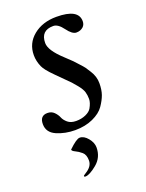

<svg xmlns="http://www.w3.org/2000/svg" viewBox="-124 -500 582 763"><g transform="rotate(-20 166.5 -119.0)"><path d="M86 79Q120 46 134 46Q152 46 168 65.5Q184 85 184 105Q184 147 152.5 173Q121 199 103 199Q98 199 98 195Q98 193 108 187Q138 169 138 144Q138 119 125 108Q112 97 99 91Q86 85 86 79ZM47 -90Q64 -90 75 -79Q86 -68 91 -55.5Q96 -43 109 -32Q122 -21 144.5 -21Q167 -21 185 -29Q203 -37 210 -49Q222 -70 222 -86Q222 -102 218 -115.5Q214 -129 199.5 -147Q185 -165 180 -170Q148 -202 128.5 -221.5Q109 -241 99.5 -253Q90 -265 86 -274Q75 -299 75 -324Q75 -374 113.5 -405.5Q152 -437 211 -437Q304 -437 304 -385Q304 -371 295 -362Q283 -351 265.5 -351Q248 -351 227.5 -379Q207 -407 187 -407Q134 -407 134 -354Q134 -323 185 -276Q212 -251 214.5 -248Q217 -245 231.5 -229.5Q246 -214 251.5 -206.5Q257 -199 266 -184Q282 -159 282 -131Q282 -103 275 -83Q268 -63 252.5 -40.5Q237 -18 204 -3Q171 12 128.5 12Q86 12 50.5 -3.5Q15 -19 15 -54.5Q15 -90 47 -90Z"/></g></svg>

Font: Sorts Mill Goudy
Style: Italic
Weight: 400
Italic angle: -7.40001°
Version: Version 003.101